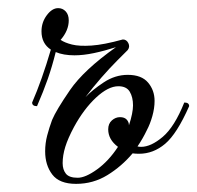

<svg xmlns="http://www.w3.org/2000/svg" viewBox="-20 -445 485 472"><path d="M123 -425Q134 -425 141.5 -417Q149 -409 149 -395Q149 -370 129 -347Q139 -340 157 -335.5Q175 -331 205 -333Q235 -335 282 -348Q291 -348 295.5 -339Q300 -330 294 -322Q287 -315 268.5 -296.5Q250 -278 229 -254Q208 -230 190 -206Q207 -224 235 -242.5Q263 -261 294 -261Q328 -261 344 -242Q360 -223 360 -197Q360 -179 354.5 -159.5Q349 -140 341 -125Q331 -104 318 -85Q322 -84 327 -84Q351 -84 380 -108.5Q409 -133 433 -193Q445 -193 445 -184Q415 -116 386 -91.5Q357 -67 322 -67Q313 -67 306 -68Q279 -36 244 -14.5Q209 7 167 7Q126 7 108.5 -16Q91 -39 91 -73Q91 -93 96 -112Q101 -131 108 -150Q118 -174 152 -223.5Q186 -273 265 -329Q237 -320 211 -314.5Q185 -309 163 -309Q136 -309 117 -317Q108 -281 97.5 -251Q87 -221 71 -184Q59 -184 59 -193Q83 -248 105 -323Q82 -338 82 -368Q82 -390 95 -407.5Q108 -425 123 -425ZM171 -8Q190 -8 218.5 -28.5Q247 -49 270 -84Q246 -102 246 -127Q246 -141 255 -149Q264 -157 275 -157Q286 -157 291.5 -151Q297 -145 297 -137Q302 -152 304.5 -164.5Q307 -177 307 -186Q307 -206 299 -219.5Q291 -233 271 -233Q246 -233 216 -205Q186 -177 162 -133Q147 -105 140.5 -84Q134 -63 134 -44Q134 -28 142 -18Q150 -8 171 -8Z"/></svg>

Font: Great Vibes
Style: Regular
Weight: 400
Designer: Robert E. Leuschke, Viktoriya Grabowska, Viviana Monsalve, Eben Sorkin
Foundry: Robert E. Leuschke
Version: Version 1.103; ttfautohint (v1.8.4.7-5d5b)